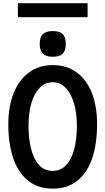

<svg xmlns="http://www.w3.org/2000/svg" viewBox="-20 -1130 640 1165"><path d="M30.5 -375Q30.5 -484.5 63.2 -565.8Q96 -647 156.8 -691Q217.5 -735 300 -735Q383 -735 443.5 -692Q504 -649 536.5 -568Q569 -487 569 -376.5Q569 -261.5 540.8 -173.8Q512.5 -86 452.2 -35.8Q392 14.5 300 14.5Q208.5 14.5 148 -35.8Q87.5 -86 59 -173.5Q30.5 -261 30.5 -375ZM446.5 -369Q446.5 -442.5 429.2 -502.2Q412 -562 378.8 -596.5Q345.5 -631 300.5 -631Q254.5 -631 221.2 -597.5Q188 -564 170.5 -504.5Q153 -445 153 -367.5Q153 -290 168.2 -228.2Q183.5 -166.5 216 -129.8Q248.5 -93 298.5 -93Q349 -93 382.2 -129.2Q415.5 -165.5 431 -227.5Q446.5 -289.5 446.5 -369ZM221 -863.5Q221 -904.5 240 -923Q259 -941.5 300.5 -941.5Q342.5 -941.5 360.8 -923.2Q379 -905 379 -863.5Q379 -822.5 360.8 -804Q342.5 -785.5 300.5 -785.5Q259.5 -785.5 240.2 -804.2Q221 -823 221 -863.5ZM88.5 -1110.5H511.5V-1025.5H88.5Z"/></svg>

Font: JuliaMono SemiBold
Style: Regular
Weight: 600
Monospace: yes
Designer: cormullion
Foundry: corm
Version: Version 0.055; ttfautohint (v1.8.4)